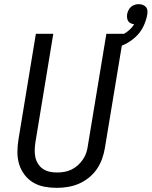

<svg xmlns="http://www.w3.org/2000/svg" viewBox="-20 -898 731 926"><path d="M254 8Q223 8 194 2.5Q165 -3 140.5 -17.5Q116 -32 98.5 -55Q81 -78 72.5 -105.5Q64 -133 64 -163.5Q64 -194 69 -225L153 -735H237L151 -213Q148 -194 147.5 -175.5Q147 -157 150.5 -140Q154 -123 163.5 -108Q173 -93 187 -83.5Q201 -74 218.5 -70Q236 -66 255 -66Q272 -66 290 -69Q308 -72 324.5 -80Q341 -88 355 -100.5Q369 -113 380 -129Q391 -145 396.5 -162.5Q402 -180 404 -197L493 -735H577L486 -185Q482 -159 472.5 -132.5Q463 -106 447.5 -83Q432 -60 409 -41.5Q386 -23 360.5 -12Q335 -1 307.5 3.5Q280 8 254 8ZM524 -662 509 -708Q526 -712 542.5 -718Q559 -724 575 -733Q591 -742 604.5 -754Q618 -766 627 -781Q619 -782 611 -785.5Q603 -789 598.5 -796Q594 -803 593 -811.5Q592 -820 593 -829Q595 -839 599.5 -848.5Q604 -858 612 -865Q620 -872 630 -875Q640 -878 649 -878Q659 -878 668.5 -874.5Q678 -871 684 -864Q690 -857 691 -847Q692 -837 690 -827Q685 -798 671 -769.5Q657 -741 633.5 -719.5Q610 -698 581.5 -684Q553 -670 524 -662Z"/></svg>

Font: Iosevka Extended
Style: Italic
Weight: 400
Width: 7
Italic angle: -9°
Monospace: yes
Designer: Belleve Invis
Foundry: Belleve Invis
Version: Version 32.5.0; ttfautohint (v1.8.4)